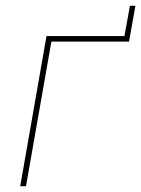

<svg xmlns="http://www.w3.org/2000/svg" viewBox="-20 -645 489 665"><path d="M50 0H70L158 -501H427L449 -625H430L411 -520H141Z"/></svg>

Font: Fixel Display Thin
Style: Italic
Weight: 100
Italic angle: -10°
Designer: AlfaBravo + MacPaw
Foundry: Kyrylo Tkachov, Marchela Mozhyna, Serhii Makarenko, Maria Weinstein, Zakhar Kryvoshyya
Version: Version 1.210;Glyphs 3.2 (3217)